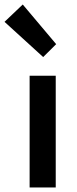

<svg xmlns="http://www.w3.org/2000/svg" viewBox="-57 -824 339 844"><path d="M73.2 0V-491.2H188V0ZM132.8 -573.2 -37.1 -728 43 -804.2 189.9 -629.9Z"/></svg>

Font: Toshiba Sans Medium
Style: Regular
Weight: 500
Designer: Paul D. Hunt
Foundry: Toshiba Corporation
Version: Version 2.020;PS 2.0;hotconv 1.0.86;makeotf.lib2.5.63406